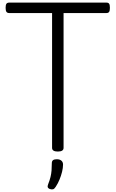

<svg xmlns="http://www.w3.org/2000/svg" viewBox="-20 -1146 886 1471"><path d="M423 15Q379 15 379 -13V-1046H51Q36 -1046 29.5 -1055Q23 -1064 23 -1086Q23 -1109 29.5 -1117.5Q36 -1126 51 -1126H795Q810 -1126 816 -1117.5Q822 -1109 822 -1086Q822 -1064 816 -1055Q810 -1046 795 -1046H467V-13Q467 1 456 8Q445 15 423 15ZM361 302Q349 297 346 288.5Q343 280 349 265Q361 235 367 210Q373 185 375 160Q377 135 377 105Q377 88 386.5 81Q396 74 415 74Q438 74 450.5 85Q463 96 463 115Q463 140 455.5 170.5Q448 201 435.5 231Q423 261 407 285Q397 301 387 304Q377 307 361 302Z"/></svg>

Font: Playwrite BR
Style: Regular
Weight: 400
Designer: Veronika Burian, José Scaglione
Foundry: TypeTogether
Version: Version 1.002